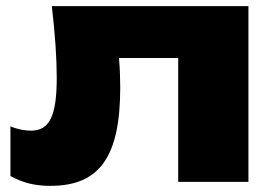

<svg xmlns="http://www.w3.org/2000/svg" viewBox="-20 -593 882 626"><path d="M149 -573C160 -478 165 -401 165 -339C165 -216 142 -167 81 -167C62 -167 38 -171 14 -181V-19C56 4 96 13 144 13C305 13 372 -82 372 -308C372 -336 371 -367 368 -404H561V0H790V-573Z"/></svg>

Font: Bounded ExtBd
Style: Regular
Weight: 800
Designer: Vlad Churkin
Version: Version 3.0